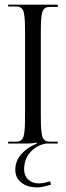

<svg xmlns="http://www.w3.org/2000/svg" viewBox="-20 -619 284 828"><path d="M229 0H179Q138.2 7 111.1 36.9Q84 66.8 84 111Q84 138.5 101.6 155.2Q119.2 172 148 172Q166 172 196 163L200 177Q164 189 140 189Q98 189 72 168.4Q46 147.8 46 114Q46 74.5 72 45.5Q98 16.5 139 0L138 -4Q118 0 97 0H15V-8H44Q54.8 -8 61.1 -9.2Q67.5 -10.5 72.9 -15.8Q78.2 -21 80.9 -28.4Q83.5 -35.8 85.4 -51.5Q87.2 -67.2 87.6 -85.8Q88 -104.2 88 -135V-466Q88 -496.5 87.6 -514.6Q87.2 -532.8 85.4 -548.2Q83.5 -563.8 80.9 -571Q78.2 -578.2 72.9 -583.4Q67.5 -588.5 61.1 -589.8Q54.8 -591 44 -591H15V-599H229V-589H200Q189.2 -589 182.9 -587.8Q176.5 -586.5 171.1 -581.4Q165.8 -576.2 163.1 -569Q160.5 -561.8 158.6 -546.2Q156.8 -530.8 156.4 -512.6Q156 -494.5 156 -464V-135Q156 -104.2 156.4 -85.8Q156.8 -67.2 158.6 -51.5Q160.5 -35.8 163.1 -28.4Q165.8 -21 171.1 -15.8Q176.5 -10.5 182.9 -9.2Q189.2 -8 200 -8H229Z"/></svg>

Font: FogtwoNo5
Style: Regular
Weight: 400
Designer: gluk (gluksza@wp.pl)
Foundry: gluk (gluksza@wp.pl)
Version: Version 0.87